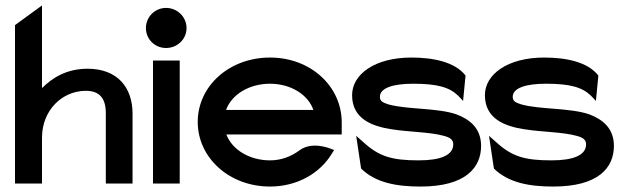

<svg xmlns="http://www.w3.org/2000/svg" viewBox="-20 -673 2300 704"><path d="M466 -256C466 -352 411 -421 301 -421C226 -421 173 -389 134 -350V-653L35 -581V0H134V-168C134 -221 154 -263 182 -292C207 -318 246 -340 295 -340C347 -340 368 -310 368 -258V0H466Z M589 -497C630 -497 664 -529 664 -570C664 -611 630 -644 589 -644C548 -644 515 -611 515 -570C515 -529 548 -497 589 -497ZM639 -451H541V0H639Z M1233 -180V-224C1233 -356 1120 -462 970 -462C820 -462 705 -357 705 -226C705 -95 820 11 970 11C1069 11 1153 -37 1197 -110L1205 -123L1192 -128C1191 -128 1124 -157 1077 -121C1047 -99 1011 -85 970 -85C895 -85 831 -124 810 -180ZM809 -270C829 -326 893 -366 970 -366C1046 -366 1110 -326 1129 -270Z M1488 -462C1355 -462 1271 -401 1271 -324C1271 -238 1343 -210 1416 -199C1478 -189 1557 -189 1607 -175C1630 -169 1642 -161 1642 -144C1642 -104 1596 -85 1515 -85C1417 -85 1370 -99 1312 -152L1286 -175L1304 -55C1358 -2 1436 11 1522 11C1687 11 1744 -58 1744 -138C1744 -204 1701 -236 1653 -254C1582 -278 1474 -271 1405 -290C1383 -297 1373 -302 1373 -318C1373 -350 1420 -366 1495 -366C1584 -366 1628 -353 1660 -322L1678 -303L1687 -396C1648 -446 1569 -462 1488 -462Z M1975 -462C1842 -462 1758 -401 1758 -324C1758 -238 1830 -210 1903 -199C1965 -189 2044 -189 2094 -175C2117 -169 2129 -161 2129 -144C2129 -104 2083 -85 2002 -85C1904 -85 1857 -99 1799 -152L1773 -175L1791 -55C1845 -2 1923 11 2009 11C2174 11 2231 -58 2231 -138C2231 -204 2188 -236 2140 -254C2069 -278 1961 -271 1892 -290C1870 -297 1860 -302 1860 -318C1860 -350 1907 -366 1982 -366C2071 -366 2115 -353 2147 -322L2165 -303L2174 -396C2135 -446 2056 -462 1975 -462Z"/></svg>

Font: Charger
Style: ExBd
Weight: 400
Designer: Jasper
Foundry: Cannot Into Space Fonts
Version: Version 0.99